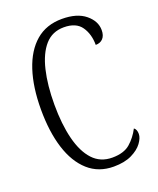

<svg xmlns="http://www.w3.org/2000/svg" viewBox="-137 -807 740 900"><g transform="rotate(-20 233.0 -357.0)"><path d="M274 10Q199 10 147.5 -36Q96 -82 70 -164.5Q44 -247 44 -358Q44 -469 71 -551.5Q98 -634 150.5 -679Q203 -724 281 -724Q356 -724 397.5 -690Q439 -656 439 -611Q439 -584 425.5 -569.5Q412 -555 389 -555Q389 -609 363 -646.5Q337 -684 276 -684Q218 -684 182 -643Q146 -602 128.5 -528.5Q111 -455 111 -358Q111 -260 129.5 -186.5Q148 -113 185.5 -72.5Q223 -32 282 -32Q340 -32 371.5 -59.5Q403 -87 423 -126Q436 -117 436 -94Q436 -74 418 -49.5Q400 -25 364 -7.5Q328 10 274 10Z"/></g></svg>

Font: Noto Serif ExtraCondensed Light
Style: Regular
Weight: 300
Width: 2
Designer: Monotype Design Team
Foundry: Monotype Imaging Inc.
Version: Version 2.014; ttfautohint (v1.8.4.7-5d5b)